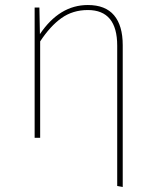

<svg xmlns="http://www.w3.org/2000/svg" viewBox="-20 -549 621 765"><path d="M469 -369V196L447 192V-367Q447 -509 330 -509Q270 -509 225 -477Q180 -445 140 -384V0H118V-519H137L139 -413Q217 -529 330 -529Q400 -529 434.5 -488Q469 -447 469 -369Z"/></svg>

Font: Fira Sans Thin
Style: Regular
Weight: 100
Designer: bBox Type GmbH & Carrois Corporate GbR & Edenspiekermann AG
Foundry: bBox Type GmbH & Carrois Corporate GbR & Edenspiekermann AG
Version: Version 4.301